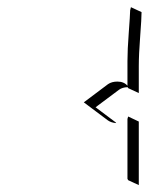

<svg xmlns="http://www.w3.org/2000/svg" viewBox="-20 -533 450 542"><path d="M216.6 -244.1 284.9 -295.4Q295.4 -302.7 311.5 -302.7Q329.8 -302.7 339.8 -291V-360.4Q339.8 -392.1 343.5 -441Q347.2 -490 347.4 -503.7L349.6 -512.7L379.6 -498.8Q379.6 -481.4 375.7 -430.2Q371.8 -378.9 371.8 -346.2V-270.3L341.8 -284.2Q341.1 -285.6 340.3 -286.9Q325.7 -286.6 316.2 -279.8L249.8 -230.2L306.4 -187.7L308.1 -185.5Q294.2 -186.5 284.9 -192.9ZM339.8 -28.1V-197.3L341.8 -204.1L371.8 -189.9V-10.5L341.8 -24.4Z"/></svg>

Font: AgreloyOut1
Style: Medium
Weight: 400
Designer: gluk
Foundry: gluk
Version: Version 0.27